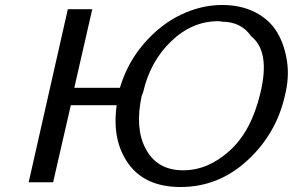

<svg xmlns="http://www.w3.org/2000/svg" viewBox="-20 -731 1174 770"><path d="M95 0 252 -694H350L278 -379H461Q491 -480 558 -557Q625 -634 706.5 -672.5Q788 -711 871 -711Q947 -711 1004 -681.5Q1061 -652 1091 -602Q1121 -552 1131 -485.5Q1141 -419 1122 -345Q1087 -193 971.5 -87Q856 19 704 19Q562 19 495 -74.5Q428 -168 448 -309H264L193 0ZM554 -361 548 -346Q521 -217 563 -137Q608 -48 715 -48Q814 -48 901 -126.5Q988 -205 1024 -357Q1065 -524 987 -586Q947 -644 870 -644Q865 -646 855 -646Q750 -646 666 -565Q582 -484 554 -361Z"/></svg>

Font: Coval
Style: Book Italic
Weight: 350
Foundry: Context Ltd
Version: Version 001.000